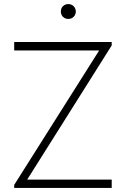

<svg xmlns="http://www.w3.org/2000/svg" viewBox="-20 -927 621 947"><path d="M50 -15 469 -678H50V-720H531V-703L114 -41H531V0H50ZM280 -870Q280 -880.5 284.8 -889Q289.5 -897.5 298 -902.2Q306.5 -907 317 -907Q327 -907 335.5 -902.2Q344 -897.5 349 -889Q354 -880.5 354 -870Q354 -860 349 -851.5Q344 -843 335.5 -838.2Q327 -833.5 317 -833.5Q306.5 -833.5 298 -838.2Q289.5 -843 284.8 -851.5Q280 -860 280 -870Z"/></svg>

Font: Tap Sans
Style: Regular
Weight: 400
Designer: Tap Payments
Foundry: Tap Payments
Version: Version 1.001;Glyphs 3.1.2 (3151)